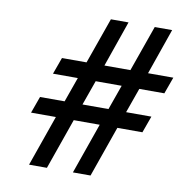

<svg xmlns="http://www.w3.org/2000/svg" viewBox="-76 -742 794 815"><g transform="rotate(10 320.5 -334.0)"><path d="M72 -219H179L102 0H179L256 -219H368L291 0H367L444 -219H552L578 -291H469L507 -398H615L641 -470H532L601 -668H526L456 -470H344L413 -668H337L267 -470H161L135 -398H242L204 -291H98ZM281 -291 319 -398H431L393 -291Z"/></g></svg>

Font: Heuristica
Style: Bold Italic
Weight: 700
Italic angle: -13°
Version: Version 1.0.1